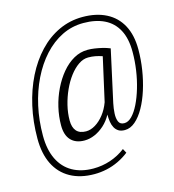

<svg xmlns="http://www.w3.org/2000/svg" viewBox="-122 -824 946 1046"><g transform="rotate(-15 351.0 -301.0)"><path d="M282 121Q203 121 146.5 89.5Q90 58 60.5 -1.5Q31 -61 31 -146Q31 -241 50.5 -327.5Q70 -414 106 -486Q142 -558 192.5 -611.5Q243 -665 305.5 -694Q368 -723 439 -723Q516 -723 572 -694.5Q628 -666 658 -610.5Q688 -555 688 -474Q688 -417 679 -359.5Q670 -302 653.5 -250Q637 -198 614 -157Q591 -116 563 -92Q535 -68 504 -68Q482 -68 468.5 -76.5Q455 -85 447 -99.5Q439 -114 436 -133Q433 -152 433 -174Q415 -141 389.5 -118Q364 -95 335 -82.5Q306 -70 277 -70Q228 -70 201 -98.5Q174 -127 174 -182Q174 -233 186 -284Q198 -335 220.5 -381.5Q243 -428 273.5 -464.5Q304 -501 341 -522Q378 -543 420 -543Q439 -543 459 -540Q479 -537 500.5 -532Q522 -527 544 -518L480 -226Q474 -198 472.5 -170Q471 -142 479 -123.5Q487 -105 511 -105Q533 -105 554 -126.5Q575 -148 593 -184.5Q611 -221 625 -268Q639 -315 646.5 -366.5Q654 -418 654 -469Q654 -544 628 -593Q602 -642 553 -666Q504 -690 435 -690Q370 -690 313.5 -662Q257 -634 211 -583.5Q165 -533 132 -465.5Q99 -398 81.5 -319Q64 -240 64 -154Q64 -75 90.5 -20.5Q117 34 166.5 62Q216 90 285 90Q334 90 380.5 74.5Q427 59 466 29L479 53Q451 75 418.5 90.5Q386 106 351.5 113.5Q317 121 282 121ZM298 -116Q324 -116 350.5 -132Q377 -148 399.5 -176.5Q422 -205 436 -243L491 -488Q470 -495 451.5 -498.5Q433 -502 412 -502Q384 -502 357 -483.5Q330 -465 306.5 -434Q283 -403 265 -363.5Q247 -324 236.5 -281Q226 -238 226 -196Q226 -157 244 -136.5Q262 -116 298 -116Z"/></g></svg>

Font: Georama Light
Style: Italic
Weight: 300
Italic angle: -9°
Designer: Jean-Baptiste Levee
Foundry: Production Type
Version: Version 1.001